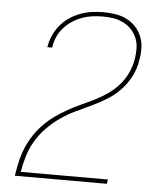

<svg xmlns="http://www.w3.org/2000/svg" viewBox="-53 -789 706 836"><g transform="rotate(5 300.0 -371.5)"><path d="M43 0V-1Q48 -31 54.5 -61Q61 -91 73 -120.5Q85 -150 102.5 -177Q120 -204 142.5 -227.5Q165 -251 191.5 -270Q218 -289 246.5 -305Q275 -321 304 -334Q333 -347 362 -361.5Q391 -376 417.5 -394.5Q444 -413 465.5 -437.5Q487 -462 500.5 -491.5Q514 -521 519 -551Q523 -575 522.5 -599Q522 -623 513.5 -643.5Q505 -664 489.5 -680.5Q474 -697 453.5 -707Q433 -717 410.5 -720.5Q388 -724 364 -724Q341 -724 318.5 -721Q296 -718 274 -710Q252 -702 231.5 -688.5Q211 -675 195 -657Q179 -639 169.5 -617.5Q160 -596 157 -574L156 -570H135L136 -574Q140 -599 151 -623Q162 -647 179 -667.5Q196 -688 218.5 -703Q241 -718 265.5 -727Q290 -736 315 -739.5Q340 -743 365 -743Q392 -743 418 -739Q444 -735 467 -723.5Q490 -712 507 -693.5Q524 -675 533.5 -651.5Q543 -628 543.5 -601.5Q544 -575 539 -548Q534 -513 517 -479Q500 -445 474 -417.5Q448 -390 416 -370Q384 -350 349.5 -334Q315 -318 281.5 -302Q248 -286 217 -264.5Q186 -243 159 -215.5Q132 -188 113 -156Q94 -124 83.5 -89Q73 -54 67 -19H448L445 0Z"/></g></svg>

Font: Iosevka Thin Extended
Style: Italic
Weight: 100
Width: 7
Italic angle: -9°
Monospace: yes
Designer: Belleve Invis
Foundry: Belleve Invis
Version: Version 32.5.0; ttfautohint (v1.8.4)